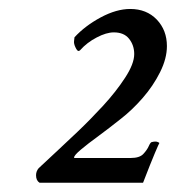

<svg xmlns="http://www.w3.org/2000/svg" viewBox="-20 -761 389 424"><path d="M67.4 -357.4Q59.6 -362.3 59.6 -374Q59.6 -382.8 65.4 -389.6L108.4 -429.7Q123 -443.4 150.9 -469.7Q178.7 -496.1 207.5 -527.3Q236.3 -558.6 256.3 -589.4Q276.4 -620.1 276.4 -641.6Q276.4 -661.1 265.1 -675.3Q253.9 -689.5 231.4 -689.5Q214.8 -689.5 193.4 -678.2Q171.9 -667 157.2 -650.4Q155.3 -648.4 153.3 -648.4Q150.4 -648.4 146.5 -656.7Q142.6 -665 143.6 -670.9L144.5 -678.7Q168 -704.1 202.6 -722.7Q237.3 -741.2 267.6 -741.2Q303.7 -741.2 326.2 -717.8Q348.6 -694.3 348.6 -659.2Q348.6 -631.8 333.5 -601.6Q318.4 -571.3 294.9 -544.4Q271.5 -517.6 246.1 -498Q221.7 -478.5 197.8 -460.9Q173.8 -443.4 158.7 -430.7Q143.6 -418 143.6 -413.1Q143.6 -412.1 144.5 -412.1H268.6Q288.1 -412.1 296.4 -420.9Q304.7 -429.7 308.6 -438.5Q312.5 -447.3 315.4 -447.3Q323.2 -449.2 327.1 -447.8Q331.1 -446.3 332 -445.3Q331.1 -444.3 321.8 -422.4Q312.5 -400.4 295.9 -357.4Z"/></svg>

Font: Crimson Text
Style: Italic
Weight: 400
Italic angle: -11°
Designer: Sebastian Kosch
Foundry: Sebastian Kosch
Version: Version 1.100; ttfautohint (v1.8.4)